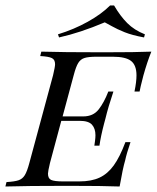

<svg xmlns="http://www.w3.org/2000/svg" viewBox="-47 -678 571 698"><path d="M503.2 -490.3Q487.9 -452.4 474.2 -403.2Q462.1 -356.5 460.5 -345.2H441.9Q449.2 -380.6 449.2 -404Q449.2 -441.1 429.4 -456.5Q409.7 -471.8 362.9 -471.8H304Q275 -471.8 260.5 -467.3Q246 -462.9 237.5 -449.2Q229 -435.5 221 -404.8L180.6 -254.8H255.6Q291.9 -254.8 311.7 -280.2Q331.5 -305.6 346.8 -345.2H365.3Q346 -287.9 336.3 -246.8L331.5 -229Q319.4 -183.1 314.5 -148.4H296Q296.8 -153.2 298.4 -165.3Q300 -177.4 300 -186.3Q300 -210.5 287.5 -224.6Q275 -238.7 242.7 -238.7H175.8L134.7 -85.5Q127.4 -54.8 127.4 -46.8Q127.4 -29 139.1 -23.8Q150.8 -18.5 182.3 -18.5H241.1Q285.5 -18.5 314.9 -32.3Q344.4 -46 366.5 -76.6Q388.7 -107.3 408.9 -161.3H427.4Q412.9 -118.5 408.1 -95.2Q399.2 -65.3 387.9 0Q331.5 -2.4 198.4 -2.4Q49.2 -2.4 -27.4 0L-23.4 -16.1Q5.6 -17.7 20.2 -22.6Q34.7 -27.4 43.1 -41.1Q51.6 -54.8 59.7 -85.5L146 -404.8Q153.2 -435.5 153.2 -444.4Q153.2 -461.3 141.5 -466.9Q129.8 -472.6 99.2 -474.2L103.2 -490.3Q179 -487.9 328.2 -487.9Q450 -487.9 503.2 -490.3ZM167.7 -541.9 163.7 -553.2Q221.8 -571 271.8 -598.8Q321.8 -626.6 353.2 -658.1H367.7Q390.3 -619.4 415.7 -594Q441.1 -568.5 479.8 -553.2L476.6 -541.9Q433.1 -550 406 -560.9Q379 -571.8 359.7 -582.7Q340.3 -593.5 333.9 -596.8Q244.4 -558.9 167.7 -541.9Z"/></svg>

Font: Playfair Display SC
Style: Italic
Weight: 400
Italic angle: -14°
Designer: Claus Eggers Sørensen
Foundry: Claus Eggers Sørensen
Version: Version 1.202; ttfautohint (v1.6)